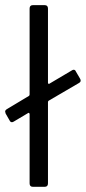

<svg xmlns="http://www.w3.org/2000/svg" viewBox="-34 -720 331 740"><path d="M258.8 -443.8 273.9 -418Q276.9 -413.6 276.9 -409.2Q276.9 -403.8 270 -399.9L153.8 -332Q150.9 -330.6 150.9 -326.2V-13.2Q150.9 0 138.2 0H92.8Q80.1 0 80.1 -13.2V-279.8Q80.1 -282.7 78.1 -284.4Q76.2 -286.1 74.2 -284.2L20 -252Q15.6 -249 12.2 -249Q5.9 -249 2.9 -255.9L-12.2 -282.2L-14.2 -290Q-14.2 -295.4 -6.8 -299.8L77.1 -350.1Q80.1 -351.6 80.1 -356V-687Q80.1 -700.2 92.8 -700.2H138.2Q150.9 -700.2 150.9 -687V-400.9Q150.9 -397.9 153.1 -397Q155.3 -396 157.2 -397.9L242.2 -448.2Q246.6 -451.2 250 -451.2Q255.9 -451.2 258.8 -443.8Z"/></svg>

Font: Barlow
Style: Regular
Weight: 400
Designer: Jeremy Tribby
Foundry: Jeremy Tribby
Version: Version 1.101